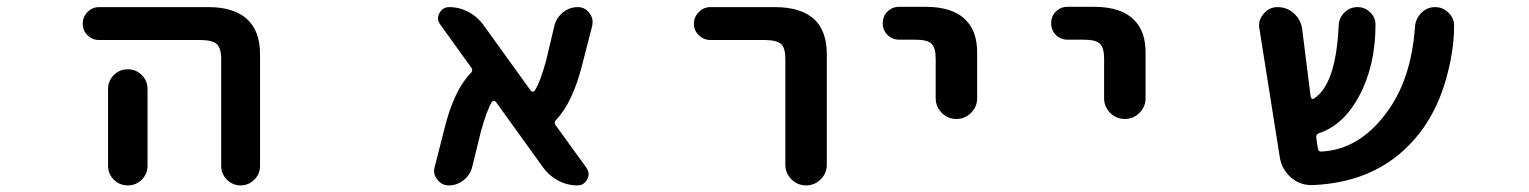

<svg xmlns="http://www.w3.org/2000/svg" viewBox="-20 -569 4540 570"><path d="M636.7 -76.2V-393.6Q636.7 -425.8 623.5 -438Q610.4 -450.2 575.2 -450.2H274.4Q253.9 -450.2 239.7 -464.4Q225.6 -478.5 225.6 -498.5Q225.6 -518.6 239.7 -533.2Q253.9 -547.9 274.4 -547.9H598.6Q673.8 -547.9 712.9 -512.7Q752 -477.5 752 -408.2V-76.2Q752 -52.7 734.9 -35.6Q717.8 -18.6 694.3 -18.6Q670.9 -18.6 653.8 -35.6Q636.7 -52.7 636.7 -76.2ZM300.8 -77.1V-304.7Q300.8 -329.1 317.9 -346.2Q335 -363.3 359.4 -363.3Q383.8 -363.3 400.9 -346.2Q418 -329.1 418 -304.7V-77.1Q418 -52.7 400.9 -35.6Q383.8 -18.6 359.4 -18.6Q335 -18.6 317.9 -35.6Q300.8 -52.7 300.8 -77.1Z M1694.3 -18.6Q1664.1 -18.6 1637.2 -32.7Q1610.4 -46.9 1592.8 -71.3L1452.1 -266.6Q1450.2 -269.5 1446.3 -269.5Q1442.4 -269.5 1440.4 -266.6Q1424.8 -241.2 1407.2 -176.8L1381.8 -73.2Q1376 -49.8 1356.4 -34.2Q1336.9 -18.6 1312.5 -18.6Q1291 -18.6 1278.3 -36.1Q1268.6 -47.9 1268.6 -61.5Q1268.6 -67.4 1270.5 -73.2L1299.8 -188.5Q1328.1 -301.8 1377.9 -352.5Q1384.8 -359.4 1379.9 -367.2L1287.1 -496.1Q1280.3 -504.9 1280.3 -514.6Q1280.3 -521.5 1284.2 -529.3Q1293.9 -547.9 1313.5 -547.9Q1343.8 -547.9 1370.6 -533.7Q1397.5 -519.5 1415 -495.1L1555.7 -299.8Q1558.6 -296.9 1562 -296.9Q1565.4 -296.9 1567.4 -299.8Q1584 -325.2 1601.6 -390.6L1626 -493.2Q1631.8 -516.6 1651.4 -532.2Q1670.9 -547.9 1695.3 -547.9Q1716.8 -547.9 1729.5 -530.3Q1739.3 -518.6 1739.3 -504.9Q1739.3 -499 1738.3 -493.2L1709 -378.9Q1680.7 -265.6 1630.9 -212.9Q1624 -206.1 1628.9 -198.2L1720.7 -71.3Q1727.5 -61.5 1727.5 -51.8Q1727.5 -44.9 1723.6 -37.1Q1713.9 -18.6 1694.3 -18.6Z M2311.5 -80.1V-393.6Q2311.5 -426.8 2298.8 -438.5Q2285.2 -450.2 2250 -450.2H2088.9Q2069.3 -450.2 2054.7 -464.4Q2040 -478.5 2040 -498.5Q2040 -518.6 2054.7 -533.2Q2069.3 -547.9 2088.9 -547.9H2280.3Q2361.3 -547.9 2400.4 -508.8Q2434.6 -473.6 2434.6 -408.2V-80.1Q2434.6 -54.7 2416.5 -36.6Q2398.4 -18.6 2373 -18.6Q2347.7 -18.6 2329.6 -36.6Q2311.5 -54.7 2311.5 -80.1Z M2757.8 -277.3V-394.5Q2757.8 -427.7 2745.1 -439.5Q2732.4 -451.2 2697.3 -451.2H2649.4Q2628.9 -451.2 2614.7 -465.3Q2600.6 -479.5 2600.6 -500Q2600.6 -520.5 2614.7 -534.7Q2628.9 -548.8 2649.4 -548.8H2727.5Q2808.6 -548.8 2846.7 -509.8Q2881.8 -475.6 2880.9 -410.2V-277.3Q2880.9 -252 2862.8 -233.9Q2844.7 -215.8 2819.3 -215.8Q2793.9 -215.8 2775.9 -233.9Q2757.8 -252 2757.8 -277.3Z M3257.8 -277.3V-394.5Q3257.8 -427.7 3245.1 -439.5Q3232.4 -451.2 3197.3 -451.2H3149.4Q3128.9 -451.2 3114.7 -465.3Q3100.6 -479.5 3100.6 -500Q3100.6 -520.5 3114.7 -534.7Q3128.9 -548.8 3149.4 -548.8H3227.5Q3308.6 -548.8 3346.7 -509.8Q3381.8 -475.6 3380.9 -410.2V-277.3Q3380.9 -252 3362.8 -233.9Q3344.7 -215.8 3319.3 -215.8Q3293.9 -215.8 3275.9 -233.9Q3257.8 -252 3257.8 -277.3Z M3877.9 -19.5Q3875 -19.5 3873 -19.5Q3838.9 -19.5 3812.5 -42Q3785.2 -66.4 3779.3 -102.5L3718.8 -484.4Q3717.8 -489.3 3717.8 -493.2Q3717.8 -512.7 3731.4 -528.3Q3748 -547.9 3772.5 -547.9Q3800.8 -547.9 3821.3 -529.3Q3841.8 -510.7 3845.7 -483.4L3871.1 -281.2Q3872.1 -277.3 3875 -275.9Q3877.9 -274.4 3880.9 -276.4Q3946.3 -318.4 3954.1 -493.2Q3955.1 -515.6 3971.2 -531.7Q3987.3 -547.9 4009.8 -547.9Q4033.2 -547.9 4048.8 -531.2Q4063.5 -516.6 4063.5 -496.1Q4063.5 -374 4014.6 -283.2Q3968.8 -198.2 3896.5 -173.8Q3886.7 -170.9 3887.7 -161.1Q3888.7 -154.3 3889.6 -145.5Q3891.6 -134.8 3892.6 -127.9Q3893.6 -118.2 3903.3 -119.1Q4014.6 -125 4094.7 -232.4Q4169.9 -332 4180.7 -489.3Q4182.6 -513.7 4199.7 -530.8Q4216.8 -547.9 4240.2 -547.9Q4264.6 -547.9 4281.2 -530.3Q4296.9 -514.6 4296.9 -493.2Q4296.9 -412.1 4268.6 -319.3Q4238.3 -222.7 4178.7 -154.8Q4119.1 -86.9 4037.1 -52.7Q3965.8 -23.4 3877.9 -19.5Z"/></svg>

Font: Rounded-X Mgen+ 1m medium
Style: Regular
Weight: 500
Designer: [Source Han Sans]
Ryoko NISHIZUKA  (kana & ideographs); Paul D. Hunt (Latin, Greek & Cyrillic); Wenlong ZHANG  (bopomofo
Version: Version 1.059.20150602